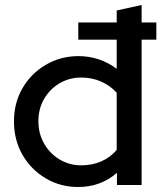

<svg xmlns="http://www.w3.org/2000/svg" viewBox="-20 -742 647 770"><path d="M293 8Q222 8 163 -27Q104 -62 70 -121.5Q36 -181 36 -255Q36 -329 70 -388Q104 -447 163.5 -482Q223 -517 295 -517Q337 -517 376 -504Q415 -491 448 -466V-583H294V-652H448V-700L548 -722V-652H607V-583H548V0H449V-49Q384 8 293 8ZM306 -79Q350 -79 386.5 -95Q423 -111 448 -141V-370Q423 -398 386.5 -414.5Q350 -431 306 -431Q258 -431 219 -408Q180 -385 157 -345.5Q134 -306 134 -256Q134 -206 157 -166Q180 -126 219 -102.5Q258 -79 306 -79Z"/></svg>

Font: Red Hat Display SemiBold
Style: Regular
Weight: 600
Designer: Pentagram, MCKL
Foundry: Pentagram, MCKL
Version: Version 1.023